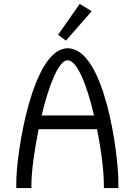

<svg xmlns="http://www.w3.org/2000/svg" viewBox="-20 -958 686 978"><path d="M386 -938 276 -781 316 -751 447 -901ZM459 -370H192C228 -520 278 -651 324 -651C374 -651 424 -520 459 -370ZM177 -300H474C496 -193 509 -85 509 -16V0H583V-28C583 -179 512 -712 325 -712H324C145 -711 63 -179 63 -28V0H140V-16C140 -85 155 -193 177 -300Z"/></svg>

Font: Mint Spirit
Style: Regular
Weight: 400
Designer: HARENDAL Hirwen
Foundry: Arkandis Digital Foundry.
Version: Version 1.004;FFEdit